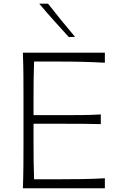

<svg xmlns="http://www.w3.org/2000/svg" viewBox="-20 -1017 648 1037"><path d="M103.5 0Q106 -62 106.4 -119.1Q106.9 -176.3 106.9 -243.7V-488.3Q106.9 -556.2 106.4 -613.3Q106 -670.4 103.5 -732.4H546.4V-678.2Q493.2 -681.2 432.1 -682.9Q371.1 -684.6 288.1 -684.6H164.1Q162.1 -634.8 161.6 -586.2Q161.1 -537.6 161.1 -481V-395H296.4Q369.1 -395 422.1 -395.5Q475.1 -396 524.4 -398.9V-346.7Q472.2 -348.1 419.4 -348.4Q366.7 -348.6 295.4 -348.6H161.1V-251.5Q161.1 -195.3 161.6 -146.7Q162.1 -98.1 164.1 -48.8H293.5Q363.3 -48.8 426 -49.8Q488.8 -50.8 546.4 -54.2V0ZM351.6 -816.9Q310.5 -861.8 270.5 -906.5Q230.5 -951.2 191.9 -997.1H239.3Q273.9 -952.6 310.8 -907.7Q347.7 -862.8 385.3 -817.9Z"/></svg>

Font: Pinar DS1 Light
Style: Regular
Weight: 300
Designer: Amin Abedi
Version: Version 3.000